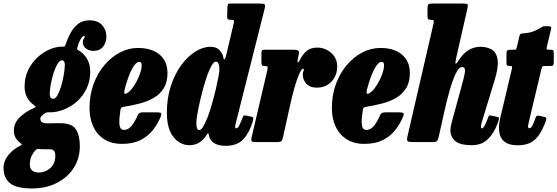

<svg xmlns="http://www.w3.org/2000/svg" viewBox="-113 -800 3138 1081"><path d="M-93 146Q-93 106 -65.8 72.8Q-38.5 39.5 -1 21.5Q10 16 10.2 13.8Q10.5 11.5 3 6Q-18 -9.5 -26.5 -26.8Q-35 -44 -35 -64Q-35 -108 -1.2 -140.2Q32.5 -172.5 74.5 -190Q86.5 -195 87 -198.5Q87.5 -202 80 -207Q25.5 -244.5 25.5 -313Q25.5 -364.5 45.8 -406Q66 -447.5 98.2 -477Q130.5 -506.5 166.8 -522Q203 -537.5 235 -537.5Q237.5 -537.5 240.5 -537Q248 -537 250.2 -538.5Q252.5 -540 256 -549Q268.5 -585.5 285.5 -616.5Q302.5 -647.5 328 -666.5Q353.5 -685.5 390.5 -685.5Q437.5 -685.5 461.8 -658.8Q486 -632 486 -593.5Q486 -562 467.8 -537.8Q449.5 -513.5 414 -513.5Q388 -513.5 370.5 -527.2Q353 -541 353.5 -562Q353.5 -576.5 361.5 -586.8Q369.5 -597 360 -597Q351 -597 340 -578Q329 -559 323.5 -536Q321 -528 320.8 -525Q320.5 -522 325 -519Q355 -503.5 375 -472.2Q395 -441 395 -397Q395 -343 374.2 -300.5Q353.5 -258 319.8 -228.2Q286 -198.5 246 -183Q206 -167.5 167.5 -167.5Q165 -167.5 155.5 -168Q149.5 -168.5 141 -162.5Q132 -157 123 -148.5Q114 -140 114 -131Q114 -120 122.5 -112.8Q131 -105.5 153.5 -105.5Q166.5 -105.5 187.2 -106Q208 -106.5 224.5 -106.5Q292 -106.5 314.2 -72Q336.5 -37.5 336.5 22.5Q336.5 92 301.8 145.8Q267 199.5 206.2 230.2Q145.5 261 68 261Q-21.5 261 -57.2 231Q-93 201 -93 146ZM167 -272.5Q166.5 -244 187 -244Q199.5 -244 210.8 -264.2Q222 -284.5 231.2 -315Q240.5 -345.5 246 -377.8Q251.5 -410 252 -434Q252.5 -460.5 235.5 -460.5Q223.5 -460.5 211.2 -440.5Q199 -420.5 189.2 -390.2Q179.5 -360 173.5 -328Q167.5 -296 167 -272.5ZM89.5 43.5Q75 57.5 65.2 77.5Q55.5 97.5 55 125.5Q55 150.5 69 161Q83 171.5 107 171.5Q140 171.5 169 147.5Q198 123.5 198.5 77Q199 40.5 169 40.5H139.5Q132.5 40.5 126.2 40.2Q120 40 110 39Q103.5 38.5 98.8 38.8Q94 39 89.5 43.5Z M391 -191Q391 -264.5 413.8 -326.5Q436.5 -388.5 475.2 -434Q514 -479.5 562.8 -504.8Q611.5 -530 663.5 -530Q742 -530 786 -492.2Q830 -454.5 830 -389Q830 -337.5 809.2 -303.8Q788.5 -270 753 -249.2Q717.5 -228.5 672.8 -217Q628 -205.5 580.5 -198Q571 -196 568.2 -191.8Q565.5 -187.5 564.5 -175Q556 -119.5 560.2 -94Q564.5 -68.5 585.5 -68.5Q609 -68.5 628.2 -92Q647.5 -115.5 663 -152.5Q668.5 -167.5 692 -167.5H769Q789.5 -167.5 793.8 -163Q798 -158.5 791.5 -142.5Q774.5 -101.5 747 -66.8Q719.5 -32 677.2 -11Q635 10 574 10Q513 10 472.2 -17Q431.5 -44 411.2 -89.5Q391 -135 391 -191ZM599 -273.5Q613.5 -280.5 628.2 -298.8Q643 -317 655.8 -341Q668.5 -365 676.5 -388.8Q684.5 -412.5 684.5 -430Q685 -439.5 682.2 -445.5Q679.5 -451.5 670.5 -451.5Q652 -451.5 630.2 -411.8Q608.5 -372 588.5 -295Q581 -265.5 599 -273.5Z M1310 -115.5Q1291 -53 1256.8 -16Q1222.5 21 1157.5 21Q1118 21 1094.2 6.5Q1070.5 -8 1064.5 -32Q1063.5 -37 1062.8 -41.2Q1062 -45.5 1060.5 -48Q1057.5 -51.5 1054.2 -46.2Q1051 -41 1046.5 -34.5Q1033 -13.5 1009.5 2Q986 17.5 954.5 17.5Q900.5 17.5 863.5 -28.8Q826.5 -75 826.5 -166.5Q826.5 -246.5 848.2 -314Q870 -381.5 906 -431.2Q942 -481 985.5 -508.8Q1029 -536.5 1072 -536.5Q1107 -536.5 1124.2 -516.5Q1141.5 -496.5 1143.5 -480.5Q1145.5 -465.5 1150.2 -466.2Q1155 -467 1159.5 -485L1203 -669Q1206 -680.5 1203.8 -684.5Q1201.5 -688.5 1188.5 -688.5H1185Q1174 -688.5 1169.8 -692Q1165.5 -695.5 1166 -710.5L1167.5 -759.5Q1168 -771.5 1170.5 -775.8Q1173 -780 1182.5 -780H1348Q1372 -780 1376.8 -775.2Q1381.5 -770.5 1377 -751L1215.5 -110.5Q1211 -95 1211 -87Q1211 -77.5 1216.5 -77.5Q1226 -77.5 1234 -93.5Q1242 -109.5 1253.5 -139Q1257 -149 1260.8 -150Q1264.5 -151 1271.5 -149.5L1302 -143Q1312 -141 1312.8 -134.8Q1313.5 -128.5 1310 -115.5ZM1122.5 -410.5Q1122.5 -426 1118.2 -439.5Q1114 -453 1102 -453Q1091 -453 1078.8 -431.8Q1066.5 -410.5 1054.2 -376.5Q1042 -342.5 1031 -302.2Q1020 -262 1011.2 -223.2Q1002.5 -184.5 997.5 -154Q992.5 -123.5 992.5 -109.5Q992 -67.5 1008.5 -67.5Q1019.5 -67.5 1032.2 -89Q1045 -110.5 1057.8 -145.2Q1070.5 -180 1082 -220.5Q1093.5 -261 1102.5 -299.8Q1111.5 -338.5 1117 -368.2Q1122.5 -398 1122.5 -410.5Z M1376.5 -520H1538.5Q1557 -520 1564.8 -515.8Q1572.5 -511.5 1569 -494L1564 -469Q1560 -450.5 1563.5 -448.5Q1567 -446.5 1575 -462Q1593.5 -498.5 1616 -515.2Q1638.5 -532 1674 -532Q1702.5 -532 1728 -518.8Q1753.5 -505.5 1769.5 -481.8Q1785.5 -458 1785.5 -427.5Q1785.5 -374 1753 -340.2Q1720.5 -306.5 1670 -306.5Q1632.5 -306.5 1612 -328.5Q1591.5 -350.5 1592 -380Q1592 -392.5 1594.8 -397.8Q1597.5 -403 1597.5 -408.5Q1597.5 -413.5 1593 -413.5Q1581.5 -413.5 1560.5 -355Q1539.5 -296.5 1518 -197.5L1481 -30Q1477 -13 1472.2 -6.5Q1467.5 0 1446 0H1328.5Q1309 0 1304.5 -4.5Q1300 -9 1303 -24L1391.5 -402Q1395.5 -419 1393.5 -423.8Q1391.5 -428.5 1378 -428.5H1375.5Q1364 -428.5 1361.5 -433Q1359 -437.5 1359 -453V-501.5Q1359 -512 1362.2 -516Q1365.5 -520 1376.5 -520Z M1755.5 -191Q1755.5 -264.5 1778.2 -326.5Q1801 -388.5 1839.8 -434Q1878.5 -479.5 1927.2 -504.8Q1976 -530 2028 -530Q2106.5 -530 2150.5 -492.2Q2194.5 -454.5 2194.5 -389Q2194.5 -337.5 2173.8 -303.8Q2153 -270 2117.5 -249.2Q2082 -228.5 2037.2 -217Q1992.5 -205.5 1945 -198Q1935.5 -196 1932.8 -191.8Q1930 -187.5 1929 -175Q1920.5 -119.5 1924.8 -94Q1929 -68.5 1950 -68.5Q1973.5 -68.5 1992.8 -92Q2012 -115.5 2027.5 -152.5Q2033 -167.5 2056.5 -167.5H2133.5Q2154 -167.5 2158.2 -163Q2162.5 -158.5 2156 -142.5Q2139 -101.5 2111.5 -66.8Q2084 -32 2041.8 -11Q1999.5 10 1938.5 10Q1877.5 10 1836.8 -17Q1796 -44 1775.8 -89.5Q1755.5 -135 1755.5 -191ZM1963.5 -273.5Q1978 -280.5 1992.8 -298.8Q2007.5 -317 2020.2 -341Q2033 -365 2041 -388.8Q2049 -412.5 2049 -430Q2049.5 -439.5 2046.8 -445.5Q2044 -451.5 2035 -451.5Q2016.5 -451.5 1994.8 -411.8Q1973 -372 1953 -295Q1945.5 -265.5 1963.5 -273.5Z M2689 -106.5Q2669 -51 2634 -16.8Q2599 17.5 2544 17.5Q2477 17.5 2450 -6Q2423 -29.5 2423 -66.5Q2423 -79 2425.8 -92Q2428.5 -105 2431.5 -116L2486 -315.5Q2501 -367.5 2504.5 -395Q2508 -422.5 2488 -422.5Q2470.5 -422.5 2452.8 -385.5Q2435 -348.5 2418.2 -289.5Q2401.5 -230.5 2387 -164.5L2357 -29.5Q2353 -12 2347.5 -6Q2342 0 2321 0H2214Q2187 0 2181.8 -5.2Q2176.5 -10.5 2181 -31.5L2328 -668.5Q2331.5 -682 2327.5 -685.2Q2323.5 -688.5 2314 -688.5H2311.5Q2300.5 -688.5 2297.2 -692.5Q2294 -696.5 2294 -711V-752Q2294 -772 2299.5 -776Q2305 -780 2324.5 -780H2492Q2515.5 -780 2519.2 -775.5Q2523 -771 2518.5 -751.5L2454.5 -470Q2448.5 -442.5 2453.2 -442Q2458 -441.5 2469.5 -460Q2494.5 -500 2525.5 -518.2Q2556.5 -536.5 2592 -536.5Q2630 -536.5 2656.5 -520.5Q2683 -504.5 2688.8 -462.2Q2694.5 -420 2669.5 -341L2601 -117Q2598.5 -110.5 2596.5 -100.2Q2594.5 -90 2594.5 -87Q2594.5 -77.5 2601 -77.5Q2612.5 -77.5 2632 -130Q2637 -144.5 2640 -148Q2643 -151.5 2654 -149L2687.5 -142Q2697.5 -140 2696.5 -132.5Q2695.5 -125 2689 -106.5Z M2764.5 -520H2779Q2792 -520 2793.5 -523.5Q2795 -527 2797.5 -537L2811.5 -596.5Q2813.5 -605.5 2817 -608.2Q2820.5 -611 2830.5 -612Q2867.5 -614 2891.5 -623.8Q2915.5 -633.5 2928 -641.5Q2940.5 -650 2944.5 -651.2Q2948.5 -652.5 2967 -652.5Q2982 -652.5 2987.2 -650Q2992.5 -647.5 2989.5 -636L2966.5 -539Q2963.5 -527 2964.8 -523.5Q2966 -520 2978.5 -520H2985.5Q2996 -520 3000.5 -517.5Q3005 -515 3005 -503V-452Q3004.5 -436.5 3001.2 -432.5Q2998 -428.5 2983 -428.5H2953.5Q2943.5 -428.5 2940.8 -424.8Q2938 -421 2935.5 -412L2868 -129Q2863.5 -112 2860.5 -95Q2857.5 -78 2868 -78Q2877.5 -78 2885.8 -95.2Q2894 -112.5 2901 -133.5Q2904.5 -143.5 2908.5 -147Q2912.5 -150.5 2926.5 -147.5L2949.5 -142.5Q2961.5 -140 2962.5 -134Q2963.5 -128 2958.5 -114Q2943 -73.5 2924 -43.8Q2905 -14 2876 2Q2847 18 2801.5 18Q2669.5 18 2703.5 -135.5L2768 -408Q2770.5 -418 2770.2 -423.2Q2770 -428.5 2758.5 -428.5H2755Q2745.5 -428.5 2742 -431.8Q2738.5 -435 2738.5 -448.5V-499.5Q2738.5 -514 2745 -517Q2751.5 -520 2764.5 -520Z"/></svg>

Font: Besley* Condensed Heavy
Style: Italic
Weight: 800
Width: 3
Italic angle: -13°
Designer: Owen Earl
Foundry: indestructible type*
Version: Version 3.000; ttfautohint (v1.8.3)